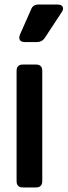

<svg xmlns="http://www.w3.org/2000/svg" viewBox="-20 -825 298 845"><path d="M81 0Q53 0 53 -28V-513Q53 -541 81 -541H138Q166 -541 166 -513V-28Q166 0 138 0ZM89 -640Q73 -640 67.5 -649Q62 -658 68 -673L117 -784Q125 -805 149 -805H233Q250 -805 255.5 -795.5Q261 -786 252 -772L177 -658Q165 -640 143 -640Z"/></svg>

Font: Pitagon Sans Text SemiBold
Style: Regular
Weight: 600
Designer: Travis Tran
Foundry: Pitagon
Version: Version 1.001; ttfautohint (v1.8.4.7-5d5b);gftools[0.9.26]